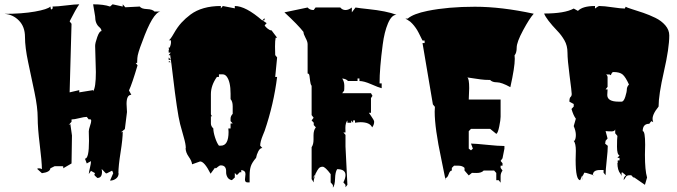

<svg xmlns="http://www.w3.org/2000/svg" viewBox="-22 -766 3126 886"><path d="M564 -249 554.2 -170.4 535.6 -154.8 544.4 -158.2Q544.4 -126 534.4 -63Q524.4 0 524.4 33.2H525.4Q525.4 49.3 513.2 58.3Q501 67.4 485.8 67.4L500.5 33.2L496.1 22.5L494.1 22L470.2 34.2L465.8 33.2L447.3 13.7L448.7 26.9Q448.7 55.2 427.2 55.2Q426.3 54.2 422.4 50.8Q413.6 43.9 413.6 40Q413.6 36.1 417 33.2L397.9 22.5L387.7 37.1Q388.2 27.8 393.1 8.1Q397.9 -11.7 397.9 -22.5L378.4 -11.7L370.1 -33.7Q388.7 -33.7 388.7 -116.2L387.7 -159.7Q387.7 -168.5 393.3 -184.8Q398.9 -201.2 398.9 -208.5Q398.9 -215.8 392.1 -215.8L387.7 -214.8L378.4 -226.6Q366.7 -226.6 343.5 -220.7Q320.3 -214.8 308.1 -214.8V-204.1L294.9 -189L302.7 -193.4Q310.1 -142.1 310.1 -140.6L308.1 -11.7L269.5 10.7L270.5 3.4L267.1 1H230L210.4 10.7Q209 28.3 171.4 33.2L149.9 13.7Q149.9 10.7 157.7 10.7Q165.5 10.7 171.4 14.6Q170.9 -22 161.4 -98.4Q151.9 -174.8 151.9 -222.4Q151.9 -270 137.2 -340.1Q122.6 -410.2 107.9 -479Q93.3 -547.9 93.3 -595.2Q93.3 -642.6 65.4 -671.1Q37.6 -699.7 -2 -702.1Q80.1 -702.1 139.2 -712.6Q198.2 -723.1 210.4 -735.8L212.9 -723.6L214.8 -722.7Q221.2 -722.7 221.2 -732.4L220.2 -735.8Q242.2 -735.8 283.4 -741Q324.7 -746.1 343.8 -746.1Q328.1 -724.6 299.3 -667.5L308.1 -656.2L299.3 -339.8L343.8 -350.1V-339.8L407.7 -350.1V-344.7Q420.4 -361.3 420.4 -433.6L417 -554.2Q417 -567.4 426.8 -595Q436.5 -622.6 446.3 -622.6Q446.3 -632.3 436.5 -640.6Q417 -656.7 417 -690.4L407.7 -746.1Q457 -746.1 485.8 -735.8L497.6 -746.1L544.4 -735.8V-746.1L556.2 -732.4L623 -735.8Q630.4 -725.1 656 -724.1Q681.6 -723.1 690.9 -712.9H718.3Q682.6 -707 634.3 -573.2Q612.8 -518.6 611.8 -498L610.8 -475.6H604L612.8 -464.8Q587.4 -378.9 573.2 -348.6L584 -328.6Q562 -328.6 562 -286.6Z M949.7 35.6Q921.4 -21 901.4 -21Q900.4 -21 864.3 -7.8Q863.3 -22.5 848.9 -42.7Q834.5 -63 834.5 -83H835.4Q835.4 -100.6 825.7 -133.8Q815.9 -167 809.1 -193.8Q802.2 -220.7 793.7 -278.3Q785.2 -335.9 777.1 -405.5Q769 -475.1 763.2 -512.7L759.8 -510.7L756.3 -511.7L766.1 -523.4H756.3V-535.6H757.8L756.3 -546.9L760.7 -545.9Q767.1 -559.6 767.1 -572.3L766.1 -580.1H756.8Q763.7 -582.5 780.3 -611.8Q796.9 -641.1 815.4 -661.4Q834 -681.6 856.9 -698.7Q910.2 -738.3 997.1 -738.3V-727.5L1006.3 -738.3L1061.5 -727.5V-738.3Q1111.8 -738.3 1188.5 -671.4L1198.2 -682.1L1199.2 -673.3L1190.4 -671.4L1208.5 -659.2L1199.2 -648.9Q1202.1 -642.6 1212.4 -634.3Q1222.7 -626 1229 -626H1231L1256.8 -591.8H1250Q1247.1 -579.1 1247.1 -551.3Q1247.1 -523.4 1248 -511.7L1256.8 -501L1248 -411.1H1256.8Q1241.2 -285.2 1199.2 -162.1Q1197.3 -156.7 1190.9 -141.6Q1178.7 -111.8 1178.7 -93.8L1188.5 -83Q1177.7 -83 1169.9 -67.6Q1162.1 -52.2 1159.7 -37.6Q1141.1 -16.1 1135.5 1Q1129.9 18.1 1129.9 44.4V75.7H1120.1Q1108.4 75.7 1108.4 62.5L1110.8 37.1Q1110.8 21 1091.3 18.6V29.3L1085 28.3L1071.3 42L1061.5 32.2V53.2L1047.9 65.4Q1033.2 62.5 1027.1 51Q1021 39.6 1021.5 27.8Q1022.9 -2.9 997.1 -2.9Q990.7 -2.9 983.2 3.9Q975.6 10.7 973.9 10.7Q972.2 10.7 970.2 7.8ZM997.1 -93.8Q1032.7 -93.8 1032.7 -157.2Q1032.7 -168 1031.7 -173.3H1042V-196.3H1051.8L1042 -207V-219.2Q1042 -230 1051.8 -240.7V-275.4Q1051.8 -297.9 1042 -308.6V-333.5Q1042 -389.6 1023.9 -413.1Q1016.1 -422.9 1005.4 -422.9H988.3V-411.1H979Q951.2 -372.1 951.2 -331.5V-240.7Q951.2 -234.4 957 -229.5H951.2V-196.3Q951.2 -183.6 962.4 -173.3Q962.4 -156.2 970.5 -131.3Q978.5 -106.4 988.3 -93.8ZM766.1 -489.7H756.3V-501ZM766.1 -479H756.3L757.8 -484.4Z M1571.8 -175.8 1572.3 -154.8H1562.5L1572.3 -143.6V-90.3L1581.1 86.9L1572.3 98.1V86.9L1562.5 75.7Q1572.3 56.2 1572.3 42Q1572.3 14.6 1533.7 14.6Q1524.9 28.3 1524.2 58.6Q1523.4 88.9 1514.2 100.1V87.9L1503.9 75.7V37.6Q1478.5 3.4 1466.8 3.4Q1455.1 3.4 1448.7 11.2Q1442.4 19 1436.5 31.2Q1430.7 43.5 1425.8 48.3V75.7L1416 60.5V-86.9Q1424.8 -99.1 1424.8 -122.1V-141.6Q1424.8 -165.5 1435.5 -178.2L1425.8 -189V-199.7L1416 -210.4L1425.3 -222.7L1416 -234.9V-370.1Q1410.6 -377 1409.2 -391.6Q1407.7 -406.2 1406 -416.5Q1404.3 -426.8 1397.5 -426.8V-562.5Q1397.5 -573.7 1387.9 -591.3Q1378.4 -608.9 1378.4 -618.7Q1353.5 -650.9 1290.5 -709L1397.5 -731.4Q1407.2 -719.7 1425.3 -719.7L1434.1 -731.4H1548.3Q1558.1 -719.7 1572.3 -719.7Q1586.4 -719.7 1601.6 -731.4V-709L1618.7 -731.4Q1638.2 -728 1676.8 -724.1Q1761.7 -715.3 1807.6 -697.8Q1785.2 -697.8 1768.3 -658Q1751.5 -618.2 1744.1 -560.5Q1729.5 -450.7 1729.5 -381.3H1739.3V-358.9Q1725.1 -362.3 1691.2 -377.2Q1657.2 -392.1 1636.7 -392.1V-403.8H1627.9V-392.1H1584Q1575.7 -401.9 1557.1 -403.8Q1566.9 -389.2 1566.9 -370.4Q1566.9 -351.6 1565.9 -347.7L1557.1 -335.9H1689.9L1696.8 -323.7L1689.9 -313.5V-245.6H1680.2Q1681.6 -243.2 1689 -232.9Q1704.6 -210.9 1704.6 -204.6Q1704.6 -189.9 1695.3 -178.2Q1685.1 -202.1 1641.1 -202.1Q1633.3 -202.1 1616.2 -199.7V-210.4H1607.4V-199.7L1598.6 -210.4V-199.7H1581.1V-210.4Q1571.8 -198.7 1571.8 -175.8ZM1425.8 60.5Q1425.8 52.2 1432.6 44.4Q1426.8 59.1 1425.8 65.4ZM1433.6 42.5 1435.5 37.6V42Q1434.6 42 1433.6 42.5Z M2177.2 32.2 2155.8 31.7 2141.1 43.5 2121.6 21V8.8Q2111.8 -1.5 2092.8 -1.5H2073.2L2063 8.8V21Q2054.2 21 2048.3 38.1Q2042.5 55.2 2034.2 55.2V65.4Q2029.3 39.1 2014.6 -31.2Q1983.9 -174.8 1983.9 -250.5Q1983.9 -265.6 1984.9 -272.9L1975.6 -284.2L1927.7 -567.4H1937.5V-579.1H1927.7Q1926.3 -581.5 1921.6 -591.1Q1917 -600.6 1915.5 -603.5Q1914.1 -606.4 1909.7 -615Q1905.3 -623.5 1903.1 -627Q1900.9 -630.4 1896.2 -637.5Q1891.6 -644.5 1888.4 -647.9Q1885.3 -651.4 1880.4 -657Q1875.5 -662.6 1871.1 -666Q1856.4 -676.3 1848.6 -680.2H1859.4Q1885.7 -702.6 1951.2 -715.8Q2045.9 -734.9 2169.2 -734.9Q2292.5 -734.9 2440.9 -702.6Q2421.4 -681.2 2391.8 -626.2Q2362.3 -571.3 2362.3 -546.4Q2362.3 -521.5 2352.5 -510.7L2353.5 -494.6Q2353.5 -455.6 2333 -363.8Q2292.5 -386.2 2271 -386.2Q2249.5 -386.2 2239.7 -397Q2213.9 -397 2195.6 -399.7Q2177.2 -402.3 2160.4 -404.8Q2143.6 -407.2 2134.3 -408.7Q2143.1 -403.8 2143.1 -359.4L2141.1 -306.6H2288.1V-227.5Q2288.1 -212.9 2281.7 -181.9Q2275.4 -150.9 2268.1 -148.4L2239.7 -171.4H2151.4L2141.1 -160.6V-80.1L2151.4 -72.3L2160.2 -80.1L2151.4 -103.5Q2174.3 -103 2225.8 -97.7Q2277.3 -92.3 2305.7 -92.3V-80.1L2296.9 -35.6L2288.1 -23.4L2296.9 -12.7V-1.5H2288.1V8.8L2296.9 21Q2288.1 33.2 2288.1 46.9V77.1L2279.3 65.4H2268.1V32.2L2258.3 21H2210Q2200.2 32.2 2177.2 32.2Z M2829.1 -16.6 2828.1 -22.5Q2828.1 -24.9 2829.1 -25.9H2836.9V-37.6H2827.1L2836.9 -48.8Q2825.2 -52.2 2825.2 -89.1Q2825.2 -126 2827.1 -138.7L2816.9 -150.9V-168.9Q2814.5 -159.7 2800 -159.7Q2785.6 -159.7 2772.5 -161.1L2781.7 -127L2772.5 -116.2L2770.5 -103L2781.7 -93.8H2782.7Q2782.7 -71.3 2777.6 -25.6Q2772.5 20 2772.5 42.5L2763.2 30.8V18.6H2746.1Q2714.8 18.6 2713.9 41Q2708 40 2694.8 35.4Q2681.6 30.8 2674.3 30.8L2665 50.3V42.5L2655.3 65.4Q2634.3 65.4 2634.3 -27.8L2635.3 -70.3Q2635.3 -104 2625.5 -116.2H2628.9Q2635.3 -125 2635.3 -143.3Q2635.3 -161.6 2625.5 -184.1L2635.3 -218.3Q2624 -232.9 2615.2 -263.2L2625.5 -274.4V-286.1L2605.5 -296.9Q2605.5 -314 2610.8 -318.4Q2616.2 -322.8 2616.2 -332.5Q2616.2 -342.3 2606.4 -416.5Q2596.7 -490.7 2596.7 -523.2Q2596.7 -555.7 2582.5 -580.1Q2568.4 -604.5 2550.3 -623Q2499 -676.8 2488.8 -703.6Q2584 -703.6 2625.5 -726.6L2645 -715.8Q2666.5 -738.3 2723.6 -738.3V-726.6Q2739.3 -738.3 2743.2 -738.3Q2765.1 -738.3 2804.2 -732.4Q2843.3 -726.6 2861.3 -726.6L2865.2 -734.9Q2870.6 -731 2894.8 -723.6Q2918.9 -716.3 2946.5 -706.8Q2974.1 -697.3 3002 -683.8Q3029.8 -670.4 3048.1 -649.2Q3066.4 -627.9 3066.4 -602.5Q3066.4 -543.5 3041.7 -435.8Q3017.1 -328.1 3017.1 -274.4Q2984.4 -233.9 2990.2 -210.4Q2990.2 -205.6 2992.7 -202.1L2983.4 -207L2974.1 -194.8Q2943.8 -194.8 2943.8 -161.1Q2955.1 -161.1 2955.1 -98.1L2954.1 -51.8Q2954.1 20 2963.9 53.2L2954.1 86.9L2905.3 53.2Q2898.4 53.2 2896 47.9Q2893.6 42.5 2885.7 42.5Q2877.9 42.5 2873.5 44.2Q2869.1 45.9 2867.7 48.1Q2866.2 50.3 2862.8 55.7Q2859.4 61 2856 65.4Q2856 48.8 2866.7 44.4Q2866.7 43 2849.6 29.3L2846.2 30.8V47.4Q2845.7 41.5 2840.8 35.6Q2827.1 19 2827.1 -14.2Q2829.1 -14.2 2829.1 -16.6ZM2781.7 -353.5 2780.3 -327.6Q2780.3 -296.9 2833 -296.9H2846.2Q2856.4 -296.9 2863.5 -319.6Q2870.6 -342.3 2870.6 -353.8Q2870.6 -365.2 2880.4 -376Q2864.7 -410.6 2851.3 -422.1Q2837.9 -433.6 2809.1 -433.6Q2803.2 -433.6 2800 -426.3Q2796.9 -418.9 2795.9 -418.9L2791 -422.4H2773.9Q2776.9 -421.9 2779.3 -417.7Q2781.7 -413.6 2781.7 -409.7V-365.2L2772.5 -353.5ZM2665 65.4Q2664.1 62 2664.1 56.9Q2664.1 51.8 2665 50.3ZM2713.9 41 2720.7 42.5H2713.9Z"/></svg>

Font: Butcherman
Style: Regular
Weight: 400
Version: Version 001.003